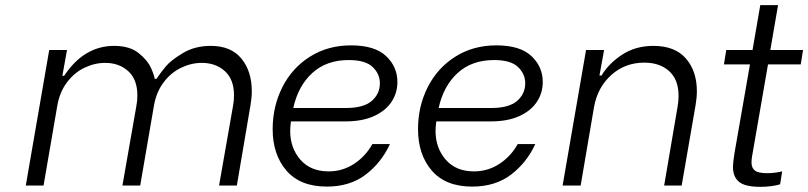

<svg xmlns="http://www.w3.org/2000/svg" viewBox="-20 -720 3136 745"><path d="M171 -526H240L222 -426H229Q306 -542 423 -542Q483 -542 518 -514Q553 -486 566.5 -455Q580 -424 580 -414H587Q604 -439 623.5 -462.5Q643 -486 689.5 -514Q736 -542 798 -542Q876 -542 916.5 -493Q957 -444 957 -366Q957 -342 952 -312L899 0H830L884 -308Q888 -328 888 -350Q888 -412 852.5 -444Q817 -476 763 -476Q722 -476 682.5 -457Q643 -438 614.5 -400Q586 -362 577 -308L524 0H455L509 -308Q513 -328 513 -350Q513 -412 477.5 -444Q442 -476 388 -476Q347 -476 307.5 -457Q268 -438 239.5 -400Q211 -362 202 -308L149 0H80Z M1038 -219Q1038 -307 1075.5 -381.5Q1113 -456 1182.5 -500Q1252 -544 1342 -544Q1434 -544 1478 -502.5Q1522 -461 1522 -402Q1522 -359 1499 -324.5Q1476 -290 1431 -269.5Q1386 -249 1321 -249H1109L1108 -242Q1106 -222 1106 -212Q1106 -146 1145.5 -100.5Q1185 -55 1255 -55Q1309 -55 1353.5 -84Q1398 -113 1425 -161H1493Q1460 -89 1399 -42.5Q1338 4 1248 4Q1145 4 1091.5 -58Q1038 -120 1038 -219ZM1323 -301Q1391 -301 1422.5 -328.5Q1454 -356 1454 -397Q1454 -433 1426 -460Q1398 -487 1333 -487Q1247 -487 1192 -437Q1137 -387 1118 -301Z M1602 -219Q1602 -307 1639.5 -381.5Q1677 -456 1746.5 -500Q1816 -544 1906 -544Q1998 -544 2042 -502.5Q2086 -461 2086 -402Q2086 -359 2063 -324.5Q2040 -290 1995 -269.5Q1950 -249 1885 -249H1673L1672 -242Q1670 -222 1670 -212Q1670 -146 1709.5 -100.5Q1749 -55 1819 -55Q1873 -55 1917.5 -84Q1962 -113 1989 -161H2057Q2024 -89 1963 -42.5Q1902 4 1812 4Q1709 4 1655.5 -58Q1602 -120 1602 -219ZM1887 -301Q1955 -301 1986.5 -328.5Q2018 -356 2018 -397Q2018 -433 1990 -460Q1962 -487 1897 -487Q1811 -487 1756 -437Q1701 -387 1682 -301Z M2254 -526H2324L2306 -427H2314Q2343 -475 2395 -508.5Q2447 -542 2515 -542Q2599 -542 2641.5 -493Q2684 -444 2684 -366Q2684 -342 2679 -312L2625 0H2557L2609 -305Q2613 -326 2613 -348Q2613 -411 2576.5 -444Q2540 -477 2480 -477Q2406 -477 2352.5 -429.5Q2299 -382 2285 -305L2233 0H2163Z M2903 -141Q2896 -106 2896 -90Q2896 -68 2909.5 -58Q2923 -48 2958 -48Q2985 -48 3015 -55L3007 -5Q2996 -1 2974.5 2Q2953 5 2931 5Q2871 5 2847.5 -14.5Q2824 -34 2824 -73Q2824 -88 2830 -126L2890 -470H2789L2798 -526H2900L2930 -700H2999L2969 -526H3096L3087 -470H2960Z"/></svg>

Font: Be Vietnam Light
Style: Italic
Weight: 300
Italic angle: -9.222°
Designer: Gabriel Lam
Foundry: TypeRant
Version: Version 3.000